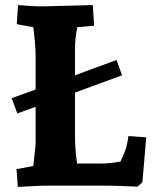

<svg xmlns="http://www.w3.org/2000/svg" viewBox="-20 -730 605 755"><path d="M111 -77 120 -163V-310L48 -284L26 -344L120 -378V-512Q120 -551 111 -623L46 -635L51 -710Q104 -705 151 -705L345 -710L350 -629L284 -623Q275 -578 275 -542V-434L438 -494L460 -434L275 -366V-193Q275 -143 283 -87H377Q416 -87 454 -95Q472 -134 477 -153Q482 -172 485 -195L555 -190L540 -14L521 4Q427 0 407 0H150L50 5L45 -65Z"/></svg>

Font: Andada SC
Style: Bold
Weight: 700
Designer: Carolina Giovagnoli
Foundry: Carolina Giovagnoli
Version: Version 1.003